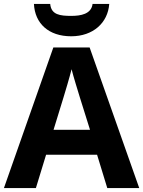

<svg xmlns="http://www.w3.org/2000/svg" viewBox="-20 -959 730 979"><path d="M537 -939H452C446 -887 391 -878 344 -878C287 -878 241 -883 236 -939H153C158 -839 228 -774 343 -774C454 -774 530 -842 537 -939ZM527 0H690L437 -717H252L0 0H163L215 -170H475ZM387 -463 439 -297H253L304 -463C311 -485 335 -566 345 -606C355 -566 377 -496 387 -463Z"/></svg>

Font: Noto Sans Gunjala Gondi
Style: Bold
Weight: 700
Designer: Ek Type
Foundry: Ek Type
Version: Version 1.004